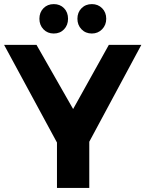

<svg xmlns="http://www.w3.org/2000/svg" viewBox="-23 -920 712 940"><path d="M169.9 -828.1Q169.9 -859.4 189.7 -879.6Q209.5 -899.9 240.2 -899.9Q271 -899.9 290.5 -879.9Q310.1 -859.9 310.1 -828.1Q310.1 -796.9 290.5 -776.4Q271 -755.9 240.2 -755.9Q209.5 -755.9 189.7 -776.6Q169.9 -797.4 169.9 -828.1ZM426.8 -755.9Q396 -755.9 376 -776.6Q356 -797.4 356 -828.1Q356 -859.4 376 -879.6Q396 -899.9 426.8 -899.9Q457 -899.9 477.1 -879.6Q497.1 -859.4 497.1 -828.1Q497.1 -797.4 476.8 -776.6Q456.5 -755.9 426.8 -755.9ZM668.9 -700.2 414.1 -226.1V0H255.9V-222.2L-2.9 -700.2H155.8L335 -386.2L509.8 -700.2Z"/></svg>

Font: Montserrat arm SemiBold
Style: Regular
Weight: 600
Designer: Julieta Ulanovsky
Foundry: Julieta Ulanovsky
Version: Version 6.000;PS 006.000;hotconv 1.0.88;makeotf.lib2.5.64775